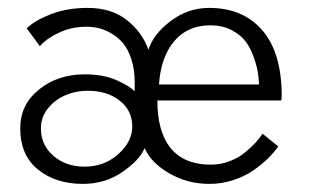

<svg xmlns="http://www.w3.org/2000/svg" viewBox="-20 -442 762 474"><path d="M184.5 12Q118 12 74 -23.2Q30 -58.5 30 -125.5Q30 -184 76.5 -221.2Q123 -258.5 189.5 -258.5Q235 -258.5 267.8 -244Q300.5 -229.5 312.5 -216.5V-239Q312.5 -270.5 304.5 -295.2Q296.5 -320 284.2 -334.8Q272 -349.5 255.5 -359.2Q239 -369 223.8 -372.5Q208.5 -376 193.5 -376Q156.5 -376 125.2 -361.2Q94 -346.5 78.5 -328L46 -372Q65.5 -391.5 105.8 -407Q146 -422.5 196 -422.5Q256 -422.5 294 -391.8Q332 -361 346.5 -319Q358 -357 401 -389.8Q444 -422.5 496.5 -422.5Q580 -422.5 627.8 -367Q675.5 -311.5 675.5 -205Q675.5 -202 675 -199.2Q674.5 -196.5 674.5 -194H368.5Q368.5 -116 401.8 -75.8Q435 -35.5 500.5 -35.5Q525 -35.5 547.5 -44.2Q570 -53 586 -66.5Q602 -80 612 -91Q622 -102 628 -112L667 -80.5Q656.5 -65.5 641.5 -50.8Q626.5 -36 605.2 -21.2Q584 -6.5 555.5 2.8Q527 12 496.5 12Q443 12 398 -14Q353 -40 337 -76.5Q325.5 -47.5 282.8 -17.8Q240 12 184.5 12ZM372.5 -233.5H619.5Q619 -248.5 616.5 -264Q614 -279.5 606.2 -301.5Q598.5 -323.5 586.2 -339.8Q574 -356 551.5 -367.8Q529 -379.5 499.5 -379.5Q443 -379.5 410 -340.2Q377 -301 372.5 -233.5ZM186.5 -30.5Q236.5 -30 271.5 -61Q306.5 -92 306.5 -129.5Q306.5 -169.5 275.2 -193.8Q244 -218 196.5 -218Q168.5 -218 142.8 -207.5Q117 -197 99 -175.2Q81 -153.5 81 -125Q81 -84.5 111 -58Q141 -31.5 186.5 -30.5Z"/></svg>

Font: League Spartan Light
Style: Regular
Weight: 277
Foundry: The League of Moveable Type
Version: Version 2.002